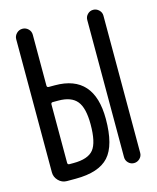

<svg xmlns="http://www.w3.org/2000/svg" viewBox="-110 -807 721 884"><g transform="rotate(-15 250.0 -365.0)"><path d="M380.9 -38.1V-692.4Q380.9 -708 392.1 -719.2Q403.3 -730.5 418.9 -730.5Q434.6 -730.5 446.3 -719.2Q458 -708 458 -692.4V-38.1Q458 -22.5 446.3 -11.2Q434.6 0 418.9 0Q403.3 0 392.1 -11.2Q380.9 -22.5 380.9 -38.1ZM149.4 -72.3Q218.8 -72.3 245.1 -105Q271.5 -137.7 271.5 -224.6Q271.5 -302.7 244.6 -335.4Q217.8 -368.2 156.2 -368.2H129.9Q121.1 -368.2 121.1 -359.4V-81.1Q121.1 -72.3 129.9 -72.3ZM159.2 -440.4Q345.7 -440.4 345.7 -230.5Q345.7 -104.5 298.3 -52.2Q251 0 140.6 0H98.6Q75.2 0 58.6 -17.1Q42 -34.2 42 -56.6V-691.4Q42 -707 53.7 -718.8Q65.4 -730.5 82 -730.5Q97.7 -730.5 109.4 -719.2Q121.1 -708 121.1 -691.4V-449.2Q121.1 -440.4 129.9 -440.4Z"/></g></svg>

Font: Rounded Mgen+ 2m regular
Style: Regular
Weight: 400
Designer: [Source Han Sans]
Ryoko NISHIZUKA  (kana & ideographs); Paul D. Hunt (Latin, Greek & Cyrillic); Wenlong ZHANG  (bopomofo
Version: Version 1.059.20150602